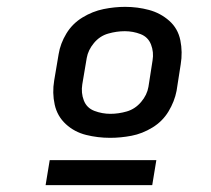

<svg xmlns="http://www.w3.org/2000/svg" viewBox="-20 -761 616 560"><path d="M301 -359Q332 -359 363.5 -365Q395 -371 424.5 -389Q454 -407 471.5 -436Q489 -465 495 -496L507 -573Q513 -609 506 -643.5Q499 -678 473.5 -700.5Q448 -723 414.5 -732Q381 -741 345 -741Q314 -741 282 -734.5Q250 -728 220.5 -710Q191 -692 173.5 -663Q156 -634 151 -603L138 -526Q132 -490 139.5 -456Q147 -422 172 -399Q197 -376 231 -367.5Q265 -359 301 -359ZM302 -429Q278 -429 255.5 -437.5Q233 -446 224.5 -468Q216 -490 220 -515L233 -592Q237 -615 254 -635.5Q271 -656 295.5 -663Q320 -670 344 -670Q368 -670 390 -661.5Q412 -653 420.5 -631Q429 -609 425 -585L413 -508Q409 -484 391.5 -463.5Q374 -443 350 -436Q326 -429 302 -429ZM113 -221H424L436 -294H125Z"/></svg>

Font: Iosevka Sparkle Oblique
Style: Bold
Weight: 700
Italic angle: -9°
Designer: Belleve Invis
Foundry: Belleve Invis
Version: Version 4.5.0; ttfautohint (v1.8.3)